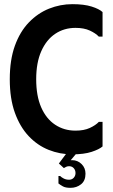

<svg xmlns="http://www.w3.org/2000/svg" viewBox="-20 -731 544 923"><path d="M27 -350Q27 -443 51.5 -511Q76 -579 119 -623.5Q162 -668 216 -689.5Q270 -711 328 -711Q384 -711 420.5 -699.5Q457 -688 473 -673V-555H455Q440 -571 412 -584Q384 -597 343 -597Q288 -597 245.5 -568.5Q203 -540 178.5 -485Q154 -430 154 -350Q154 -270 178 -215Q202 -160 245 -131.5Q288 -103 343 -103Q384 -103 412 -116Q440 -129 455 -145H473V-27Q457 -13 420.5 -1Q384 11 327 11Q268 11 214 -10.5Q160 -32 118 -76.5Q76 -121 51.5 -189Q27 -257 27 -350ZM327 39Q353 39 372 57.5Q391 76 391 104Q391 138 369.5 155Q348 172 319 172Q295 172 282.5 165Q270 158 261 151V115H269Q276 122 287 127.5Q298 133 312 133Q326 133 334.5 123.5Q343 114 343 101Q343 87 334.5 77.5Q326 68 312 68Q304 68 298 71Q292 74 287 77L263 55L304 0H353L320 39Z"/></svg>

Font: Phudu Light Medium
Style: Regular
Weight: 500
Version: Version 1.005;gftools[0.9.23]